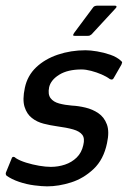

<svg xmlns="http://www.w3.org/2000/svg" viewBox="-30 -655 452 680"><path d="M11 -93Q13 -100 18 -99.5Q23 -99 26 -95Q40 -86 62.5 -79Q85 -72 108.5 -68Q132 -64 150 -64Q176 -64 200 -72Q224 -80 241.5 -97Q259 -114 265 -141Q271 -165 261.5 -177.5Q252 -190 229.5 -196.5Q207 -203 170 -208Q148 -211 124.5 -217Q101 -223 83 -237Q65 -251 57 -276.5Q49 -302 58 -344Q67 -387 98 -416.5Q129 -446 175 -461.5Q221 -477 273 -477Q290 -477 314 -473Q338 -469 361 -461Q384 -453 398 -440Q403 -436 402.5 -433.5Q402 -431 400 -426L373 -379Q369 -370 359 -375Q347 -384 329.5 -391.5Q312 -399 293 -404Q274 -409 259 -409Q210 -409 180 -390.5Q150 -372 144 -346Q139 -321 149 -307.5Q159 -294 179.5 -288.5Q200 -283 225 -281Q247 -280 272.5 -274Q298 -268 318.5 -254Q339 -240 348.5 -214.5Q358 -189 349 -148Q337 -90 301.5 -56.5Q266 -23 222 -9Q178 5 137 5Q119 5 91.5 1.5Q64 -2 37.5 -11Q11 -20 -7 -33Q-11 -38 -9 -44ZM235 -528Q229 -528 229 -530.5Q229 -533 233 -539L300 -629Q304 -635 316 -635H377Q381 -635 382.5 -632.5Q384 -630 379 -625L294 -533Q290 -530 287.5 -529Q285 -528 279 -528Z"/></svg>

Font: Glory Medium
Style: Italic
Weight: 500
Italic angle: -12°
Version: Version 1.011